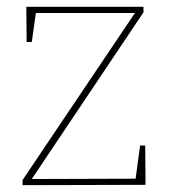

<svg xmlns="http://www.w3.org/2000/svg" viewBox="-20 -542 498 562"><path d="M390 -116H405L406 -1L46 0V-15L375 -504H85L73 -419H58L57 -522H400V-506L73 -18L377 -19Z"/></svg>

Font: Bitter Pro Thin
Style: Regular
Weight: 250
Designer: Sol Matas, and Bitter project Authors
Foundry: Sol Matas
Version: Version 1.010